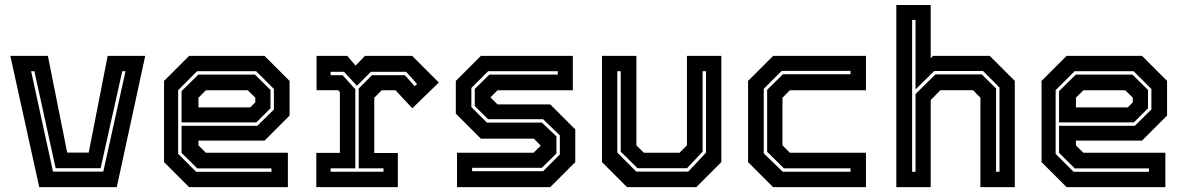

<svg xmlns="http://www.w3.org/2000/svg" viewBox="-20 -770 4877 790"><path d="M141.5 0 22.5 -540H177L256.5 -142H345L423 -540H577.5L460.5 0ZM198 -64H405L496.5 -477H483L394 -78H209L121.5 -477H108Z M1068.5 -540 1171.5 -437V-294.5L1068.5 -191.5H796.5V-172L827 -141.5H1164.5V0H758L655 -103V-437L758 -540ZM1029 -463 1093 -400V-324.5L1035 -266.5H727V-395L796 -463ZM1034 -477H791L713 -399V-137L787 -63H1097V-77H792L727 -141V-252.5H1039L1107 -319.5V-404ZM999.5 -398.5H827L796.5 -368V-328H1009.5L1030.5 -349V-368Z M1281.5 0V-141H1378.5V-391.5L1371 -399H1282.5V-540H1409L1443 -500L1481.5 -540H1676L1785.5 -430.5L1676.5 -324.5L1607.5 -398.5H1550.5L1520 -368V-140.5H1617V0ZM1340.5 -63.5H1558V-77.5H1456V-406L1510.5 -460.5H1646L1686 -415.5L1696 -424.5L1651 -474.5H1506L1448.5 -417L1395.5 -474.5H1340.5V-460.5H1389.5L1442 -403V-77.5H1340.5Z M1860.5 0V-141.5H2175.5L2206 -172V-169.5L2176.5 -199.5H1958.5L1855.5 -302.5V-437L1958.5 -540H2337V-398.5H2027L1996.5 -368V-371L2027 -340.5H2244L2347 -237.5V-103L2244 0ZM1922.5 -65.5H2214.5L2283.5 -134.5V-213L2214.5 -279.5H1988.5L1933.5 -333.5V-404L1993.5 -463H2275V-477H1988.5L1919.5 -408V-329.5L1983.5 -265.5H2209.5L2269.5 -209V-138.5L2209.5 -79.5H1922.5Z M2560 0 2457 -103V-540H2598.5V-172L2629 -141.5H2776L2806.5 -172V-540H2948V-103L2845 0ZM2598 -64H2812L2885 -142V-477H2871V-146L2807 -78H2603L2534 -146V-477H2520V-142Z M3161 0 3058 -103V-437L3161 -540H3543V-398.5H3230L3199.5 -368V-172L3230 -141.5H3543V0ZM3200.5 -63.5H3479.5V-77.5H3205.5L3136.5 -145.5V-400.5L3201.5 -464.5H3479.5V-478.5H3196.5L3122.5 -404.5V-139Z M3668 0V-749.5H3809.5V-530.5L3819 -540H4052.5L4155.5 -437V0H4014V-368L3983.5 -399H3849.5L3809.5 -358.5V0ZM3733 -63H3747V-383L3829 -464H4019.5L4078.5 -406V-63H4092.5V-410L4024.5 -478H3824L3747 -402V-688H3733Z M4679 -540 4782 -437V-294.5L4679 -191.5H4407V-172L4437.5 -141.5H4775V0H4368.5L4265.5 -103V-437L4368.5 -540ZM4639.5 -463 4703.5 -400V-324.5L4645.5 -266.5H4337.5V-395L4406.5 -463ZM4644.5 -477H4401.5L4323.5 -399V-137L4397.5 -63H4707.5V-77H4402.5L4337.5 -141V-252.5H4649.5L4717.5 -319.5V-404ZM4610 -398.5H4437.5L4407 -368V-328H4620L4641 -349V-368Z"/></svg>

Font: Tourney Thin
Style: Regular
Weight: 100
Designer: Tyler Finck
Foundry: Etcetera Type Co
Version: Version 1.015